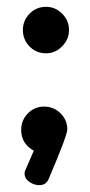

<svg xmlns="http://www.w3.org/2000/svg" viewBox="-20 -442 264 562"><path d="M177 -63Q177 -46 122 83Q114 100 95 100Q80 100 66 90.5Q52 81 52 66Q52 59 56 52L79 -1Q42 -21 42 -62Q42 -90 61.5 -110Q81 -130 109 -130Q137 -130 157 -110.5Q177 -91 177 -63ZM115 -422Q142 -422 162 -402Q182 -382 182 -354Q182 -327 162 -306.5Q142 -286 115 -286Q86 -286 66.5 -306Q47 -326 47 -354Q47 -382 66.5 -402Q86 -422 115 -422Z"/></svg>

Font: Dosis
Style: Bold
Weight: 700
Designer: Edgar Tolentino, Pablo Impallari, Igino Marini
Foundry: Edgar Tolentino, Pablo Impallari, Igino Marini
Version: Version 1.007